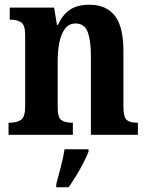

<svg xmlns="http://www.w3.org/2000/svg" viewBox="-20 -568 623 809"><path d="M16 0V-51H22Q51 -51 68.5 -63Q86 -75 86 -120V-420Q86 -462 69.5 -473.5Q53 -485 25 -485H21V-536H208L220 -463H224Q243 -505 274 -526.5Q305 -548 357 -548Q427 -548 463.5 -502Q500 -456 500 -354V-122Q500 -75 513.5 -63Q527 -51 557 -51H561V0H363V-333Q363 -397 349.5 -433Q336 -469 299 -469Q270 -469 253.5 -446.5Q237 -424 230 -388Q223 -352 223 -311V-116Q223 -73 238.5 -62Q254 -51 283 -51H287V0ZM217 208Q225 177 236 136Q247 95 252 61H353V71Q345 92 331 119Q317 146 300.5 173Q284 200 269 221H217Z"/></svg>

Font: Noto Serif Hebrew Condensed
Style: Bold
Weight: 700
Width: 3
Designer: Monotype Design Team
Foundry: Monotype Imaging Inc.
Version: Version 2.004; ttfautohint (v1.8.4.7-5d5b)